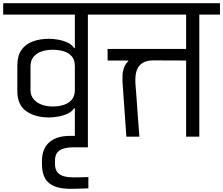

<svg xmlns="http://www.w3.org/2000/svg" viewBox="-56 -860 1404 1208"><path d="M497 0H415Q415 -41 415 -90Q415 -139 415 -179H411Q396 -157 368.5 -144.5Q341 -132 309.5 -126.5Q278 -121 253 -121Q165 -121 109 -160.5Q53 -200 53 -287V-449Q53 -508 78.5 -545Q104 -582 149.5 -599Q195 -616 253 -616Q278 -616 309.5 -610.5Q341 -605 368.5 -592.5Q396 -580 411 -557H415V-768Q388 -768 342.5 -768Q297 -768 243.5 -768Q190 -768 136 -768Q82 -768 36.5 -768Q-9 -768 -36 -768V-840H630V-768H497ZM136 -295Q136 -259 155.5 -236Q175 -213 206.5 -201.5Q238 -190 275 -190Q314 -190 346 -200.5Q378 -211 396.5 -234Q415 -257 415 -295V-444Q415 -482 396.5 -504.5Q378 -527 346 -537Q314 -547 275 -547Q238 -547 206.5 -536.5Q175 -526 155.5 -503Q136 -480 136 -444Z M406 328Q334 330 290.5 313.5Q247 297 227.5 262Q208 227 208 173V153Q208 75 255 34.5Q302 -6 387 -5H497V67H401Q384 67 364.5 70Q345 73 328 81Q311 89 300.5 106Q290 123 290 152V171Q290 205 305 223.5Q320 242 346 249Q372 256 405 256Q427 256 450.5 255.5Q474 255 500 254V325Q475 326 452 326.5Q429 327 406 328Z M1115 0V-768H558V-840H1328V-768H1198V0ZM739 0 715 -342Q714 -364 715 -388Q716 -412 724.5 -435Q733 -458 752 -476L750 -479H621V-552H1175V-479L907 -480Q873 -480 846.5 -467Q820 -454 806.5 -423Q793 -392 796 -335Q799 -301 802 -257.5Q805 -214 808.5 -167.5Q812 -121 815 -77.5Q818 -34 821 0Z"/></svg>

Font: Matangi Medium
Style: Regular
Weight: 500
Designer: Prashant Pant
Foundry: The Graphic Ant
Version: Version 3.002